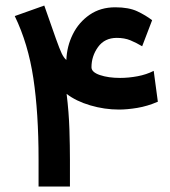

<svg xmlns="http://www.w3.org/2000/svg" viewBox="-20 -685 626 705"><path d="M408.7 -545.9Q364.3 -545.9 340.1 -512.5Q315.9 -479 315.9 -438Q315.9 -419.9 346.9 -409.4Q377.9 -398.9 420.9 -398.9Q452.1 -398.9 484.9 -405Q517.6 -411.1 544.4 -424.8L559.6 -311.5Q521 -294.9 483.9 -288.8Q446.8 -282.7 417 -282.7Q363.8 -282.7 311.5 -298.1Q259.3 -313.5 224.6 -340.3Q232.9 -272.5 234.9 -210Q236.8 -147.5 236.8 -99.1V0H121.6V-100.6Q121.6 -270.5 102.5 -397.5Q83.5 -524.4 34.2 -626L142.6 -664.6L185.1 -543.5Q199.2 -503.9 206.8 -488.3Q214.4 -472.7 223.6 -464.8Q225.6 -515.6 247.6 -559.6Q269.5 -603.5 309.3 -630.9Q349.1 -658.2 403.3 -658.2Q452.6 -658.2 483.9 -643.6Q515.1 -628.9 538.6 -610.8L502 -515.1Q480 -528.3 458.5 -537.1Q437 -545.9 408.7 -545.9Z"/></svg>

Font: Vazirmatn UI NL SemiBold
Style: Regular
Weight: 600
Designer: Saber Rastikerdar
Foundry: Saber Rastikerdar
Version: Version 33.003